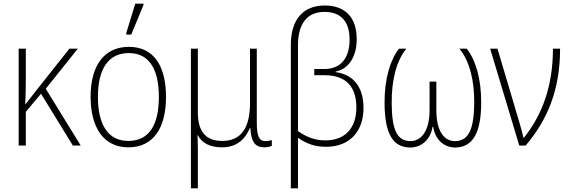

<svg xmlns="http://www.w3.org/2000/svg" viewBox="-20 -795 3111 1049"><path d="M405 -529H359L165 -284C148 -263 136 -247 119 -225H118C120 -275 121 -325 121 -377V-529H82V0H121V-184L204 -283L378 0H421L230 -310Z M670 -606H697L764 -768V-775H719L670 -615ZM887 -265C887 -428 825 -539 684 -539C550 -539 475 -438 475 -266C475 -97 547 10 681 10C819 10 887 -97 887 -265ZM515 -266C515 -417 571 -505 684 -505C802 -505 848 -406 848 -265C848 -115 796 -25 681 -25C568 -25 515 -117 515 -266Z M1023 234H1061V19C1061 -6 1060 -31 1059 -56H1061C1083 -14 1126 10 1193 10C1280 10 1323 -42 1345 -95H1348C1352 -21 1373 10 1424 10C1441 10 1457 6 1465 2V-30C1455 -26 1442 -24 1430 -24C1398 -24 1383 -47 1383 -122V-529H1346V-233C1346 -97 1298 -25 1194 -25C1103 -25 1061 -78 1061 -181V-529H1023Z M1569 234H1608V-42C1655 -10 1699 7 1761 7C1891 7 1966 -77 1966 -206C1966 -328 1903 -389 1814 -401V-404C1886 -418 1929 -487 1929 -581C1929 -702 1864 -765 1754 -765C1634 -765 1569 -685 1569 -551ZM1758 -28C1699 -28 1653 -47 1608 -79V-547C1608 -666 1658 -730 1753 -730C1839 -730 1890 -681 1890 -579C1890 -481 1844 -418 1753 -418H1697V-384H1754C1875 -384 1927 -316 1927 -208C1927 -97 1867 -28 1758 -28Z M2221 11C2281 11 2332 -31 2343 -101H2347C2358 -31 2407 11 2467 11C2565 10 2608 -72 2609 -231C2610 -367 2577 -470 2530 -529H2490C2546 -461 2572 -355 2571 -231C2569 -90 2542 -25 2466 -24C2409 -24 2364 -74 2364 -194V-349H2327V-194C2327 -77 2280 -24 2222 -24C2149 -25 2121 -85 2120 -231C2119 -355 2145 -462 2200 -529H2160C2114 -472 2080 -366 2081 -231C2082 -66 2125 10 2221 11Z M2817 0H2852C2973 -142 3040 -307 3040 -529H3001C3001 -320 2940 -165 2843 -43H2840C2834 -69 2824 -105 2818 -125L2698 -529H2658Z"/></svg>

Font: Noto Sans SemiCondensed ExtraLight
Style: Regular
Weight: 200
Width: 4
Designer: Monotype Design Team
Foundry: Monotype Imaging Inc.
Version: Version 2.013